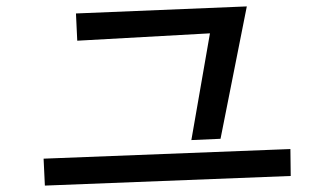

<svg xmlns="http://www.w3.org/2000/svg" viewBox="-20 -647 1040 599"><path d="M635 -543 221 -520 217 -605 750 -627 668 -214 577 -210ZM116 -152 886 -182 887 -98 120 -68Z"/></svg>

Font: Moralerspace Krypton JPDOC
Style: Regular
Weight: 400
Version: v0.0.6; ttfautohint (v1.8.4.7-5d5b-dirty) -l 6 -r 45 -G 200 